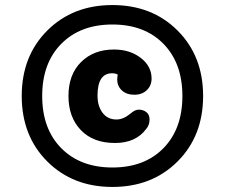

<svg xmlns="http://www.w3.org/2000/svg" viewBox="-20 -730 890 760"><path d="M167 -609Q268 -710 425 -710Q582 -710 683 -609Q784 -508 784 -350Q784 -192 683 -91Q582 10 425 10Q268 10 167 -91Q66 -192 66 -350Q66 -508 167 -609ZM222.5 -143.5Q298 -67 425 -67Q552 -67 627 -143.5Q702 -220 702 -350Q702 -480 627 -556.5Q552 -633 425 -633Q298 -633 222.5 -556.5Q147 -480 147 -350Q147 -220 222.5 -143.5ZM512 -355Q481 -355 462.5 -372Q444 -389 444 -416Q444 -423 446 -435Q436 -440 424 -440Q366 -440 366 -352Q366 -310 386 -283.5Q406 -257 441 -257Q468 -257 496 -280Q514 -296 529 -296Q547 -296 559.5 -286Q572 -276 572 -257Q572 -235 559 -220Q518 -164 435 -164Q349 -164 300 -215Q251 -266 251 -350Q251 -435 301 -484.5Q351 -534 431 -534Q494 -534 537 -501Q580 -468 580 -419Q580 -391 561 -373Q542 -355 512 -355Z"/></svg>

Font: Solway ExtraBold
Style: Regular
Weight: 800
Designer: Mariya V. Pigoulevskaya
Foundry: The Northern Block Ltd.
Version: Version 1.000;hotconv 1.0.109;makeotfexe 2.5.65596